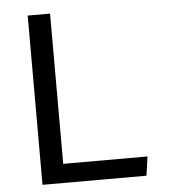

<svg xmlns="http://www.w3.org/2000/svg" viewBox="-52 -777 725 825"><g transform="rotate(-5 310.0 -365.0)"><path d="M98 0H546.5L558 -82H194.5V-730H98Z"/></g></svg>

Font: FontWithASyntaxHighlighterNightOwl
Style: Regular
Weight: 400
Designer: Riley Cran & the Lettermatic Team
Foundry: Lettermatic
Version: Version 1.000 (FontWithASyntaxHighlighterNightOwl)